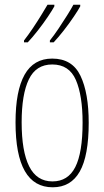

<svg xmlns="http://www.w3.org/2000/svg" viewBox="-20 -786 443 816"><path d="M357 -264Q357 -124 319 -57Q281 10 204 10Q46 10 46 -266Q46 -400 84.5 -468.5Q123 -537 202 -537Q287 -537 322 -464Q357 -391 357 -264ZM72 -266Q72 -143 104 -79Q136 -15 203 -15Q269 -15 300 -76Q331 -137 331 -265Q331 -380 302.5 -446Q274 -512 202 -512Q133 -512 102.5 -448.5Q72 -385 72 -266ZM321 -759Q313 -744 293.5 -715Q274 -686 250.5 -656Q227 -626 208 -606H192V-614Q209 -635 228.5 -664Q248 -693 265.5 -721Q283 -749 292 -766H321ZM211 -759Q203 -744 183.5 -715Q164 -686 140.5 -656Q117 -626 98 -606H82V-614Q100 -637 119.5 -666Q139 -695 155.5 -722Q172 -749 182 -766H211Z"/></svg>

Font: Noto Sans ExtraCondensed Thin
Style: Regular
Weight: 100
Width: 2
Designer: Monotype Design Team
Foundry: Monotype Imaging Inc.
Version: Version 2.013; ttfautohint (v1.8.4.7-5d5b)